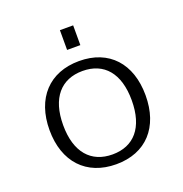

<svg xmlns="http://www.w3.org/2000/svg" viewBox="-125 -791 870 913"><g transform="rotate(-20 310.0 -334.5)"><path d="M67 -250C67 -89 160 11 311 11C462 11 553 -89 553 -250C553 -411 462 -511 311 -511C160 -511 67 -411 67 -250ZM136 -250C136 -388 202 -461 310 -461C419 -461 483 -387 483 -250C483 -112 418 -39 310 -39C202 -39 136 -112 136 -250ZM276 -580H343V-680H276Z"/></g></svg>

Font: Perun Light
Style: Regular
Weight: 300
Foundry: Copyright (c) Stefan Peev, Context Ltd, 2016
Version: Version 1.089